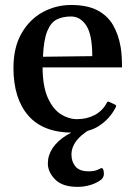

<svg xmlns="http://www.w3.org/2000/svg" viewBox="-20 -515 540 766"><path d="M270 14.2Q151.9 14.2 92.8 -54Q33.7 -122.1 33.7 -244.1Q33.7 -325.7 65.7 -381.6Q97.7 -437.5 150.1 -466.3Q202.6 -495.1 263.7 -495.1Q327.6 -495.1 368.2 -474.1Q408.7 -453.1 430.7 -415.5Q452.6 -377.9 461.4 -327.1Q464.4 -308.6 465.6 -288.1Q466.8 -267.6 466.8 -246.1H149.9Q150.4 -169.4 171.1 -124Q191.9 -78.6 223.1 -59.1Q254.4 -39.6 287.1 -39.6Q325.7 -39.6 356.4 -55.4Q387.2 -71.3 404.3 -101.6Q405.8 -104.5 407.5 -107.4Q409.2 -110.4 414.1 -109.4L438 -98.1Q443.4 -96.2 443.4 -92.3Q443.4 -90.3 442.4 -88.1Q441.4 -85.9 440.4 -84.5Q418 -41.5 376.5 -13.7Q335 14.2 270 14.2ZM151.4 -288.6 348.1 -291Q348.1 -376 324.5 -412.6Q300.8 -449.2 263.2 -449.2Q230.5 -449.2 206.5 -437.3Q182.6 -425.3 168.5 -390.6Q154.3 -356 151.4 -288.6ZM357.9 -36.6 369.1 -15.1Q265.1 35.2 265.1 101.6Q265.1 130.4 281.2 149.4Q297.4 168.5 333.5 168.5Q346.7 168.5 356.7 166.5Q366.7 164.6 383.8 155.8Q387.7 153.8 391.1 160.2Q394.5 166.5 394.5 178.2Q394.5 193.4 382.8 202.1Q366.7 214.8 341.8 222.7Q316.9 230.5 289.1 230.5Q229 230.5 200 200.9Q170.9 171.4 170.9 137.2Q170.9 104.5 189.9 75.9Q209 47.4 244.6 25.1Q280.3 2.9 330.6 -9.8Z"/></svg>

Font: Gelasio Medium
Style: Regular
Weight: 500
Designer: Eben Sorkin
Foundry: Eben Sorkin
Version: Version 1.008